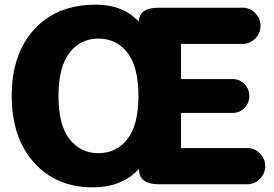

<svg xmlns="http://www.w3.org/2000/svg" viewBox="-20 -788 1171 821"><path d="M376 13Q220 13 125 -93.5Q30 -200 30 -378Q30 -556 126 -662Q222 -768 391 -768Q506 -768 574 -695Q574 -755 659 -755H1017Q1049 -755 1071.5 -732Q1094 -709 1094 -677Q1094 -646 1071 -623Q1048 -600 1017 -600H754V-450H974Q1004 -450 1025 -429Q1046 -408 1046 -377Q1046 -347 1025 -326Q1004 -305 974 -305H754V-155H1037Q1068 -155 1091 -132.5Q1114 -110 1114 -78Q1114 -46 1091.5 -23Q1069 0 1037 0H659Q574 0 574 -66Q503 13 376 13ZM230 -377Q230 -254 277 -193.5Q324 -133 401 -133Q478 -133 525 -193.5Q572 -254 572 -378Q572 -502 525 -562.5Q478 -623 401 -623Q324 -623 277 -562Q230 -501 230 -377Z"/></svg>

Font: Jellee Roman
Style: Regular
Weight: 400
Designer: Alfredo Marco Pradil
Foundry: Alfredo Marco Pradil
Version: Version 1.016;PS 001.016;hotconv 1.0.88;makeotf.lib2.5.64775